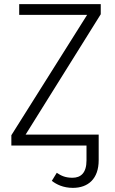

<svg xmlns="http://www.w3.org/2000/svg" viewBox="-20 -705 556 930"><path d="M468 -685H73V-633H402L35 -50V0H399V72C399 133 371 156 331 156C296 156 276 146 255 132L231 171C253 188 286 205 333 205C407 205 458 161 458 71V-53H104L468 -636Z"/></svg>

Font: FiraGO Light
Style: Regular
Weight: 300
Designer: bBox Type
Foundry: bBox Type GmbH
Version: Version 1.001;PS 001.001;hotconv 1.0.88;makeotf.lib2.5.64775